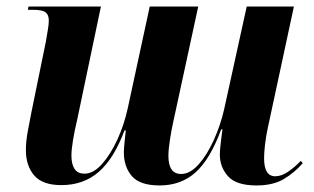

<svg xmlns="http://www.w3.org/2000/svg" viewBox="-20 -556 959 586"><path d="M763 10Q701 10 676 -18Q651 -46 651 -84Q651 -93 652.5 -108.5Q654 -124 656 -139Q658 -154 659 -161H655Q622 -71 577.5 -30.5Q533 10 467 10Q407 10 382.5 -18.5Q358 -47 358 -91Q358 -103 360.5 -126Q363 -149 364 -158H360Q328 -72 281.5 -31.5Q235 9 167 9Q110 9 84.5 -20.5Q59 -50 59 -98Q59 -125 65 -156.5Q71 -188 76 -214L120 -429Q124 -451 126.5 -467.5Q129 -484 129 -493Q129 -511 119 -518.5Q109 -526 82 -526H65L67 -536H288L215 -188Q208 -159 203 -129.5Q198 -100 198 -81Q198 -55 207.5 -40.5Q217 -26 238 -26Q265 -26 291 -55Q317 -84 338 -129.5Q359 -175 370 -226L437 -536H585L509 -185Q503 -158 498.5 -128.5Q494 -99 494 -80Q494 -25 533 -25Q560 -25 586 -54Q612 -83 632.5 -128.5Q653 -174 664 -222L733 -536H877L797 -164Q792 -141 789 -116Q786 -91 786 -73Q786 -18 820 -18Q839 -18 859.5 -32Q880 -46 898 -65L904 -58Q880 -30 847 -10Q814 10 763 10Z"/></svg>

Font: Noto Serif Display SemiCondensed
Style: Bold Italic
Weight: 700
Width: 4
Italic angle: -12°
Designer: Monotype Design Team
Foundry: Monotype Imaging Inc.
Version: Version 2.009